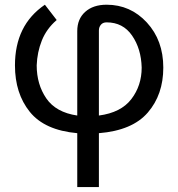

<svg xmlns="http://www.w3.org/2000/svg" viewBox="-20 -548 745 802"><path d="M302.7 8.3Q166.5 -3.9 104.5 -80.8Q42.5 -157.7 42.5 -274.9Q42.5 -358.9 73.5 -422.1Q104.5 -485.4 167.5 -528.3L216.8 -464.4Q174.3 -427.7 154.8 -378.9Q135.3 -330.1 133.3 -274.9Q133.3 -195.8 173.3 -137.2Q213.4 -78.6 302.7 -65.4V-418Q302.7 -468.8 335.9 -498.5Q369.1 -528.3 425.3 -528.3Q524.9 -528.3 593.5 -453.9Q662.1 -379.4 662.1 -265.6Q662.1 -152.8 597.4 -77.9Q532.7 -2.9 393.1 8.3V233.4H302.7ZM393.1 -65.4Q485.4 -77.6 528.6 -134Q571.8 -190.4 571.8 -265.6Q569.8 -344.2 531.7 -399.4Q493.7 -454.6 425.3 -454.6Q409.7 -454.6 401.4 -444.6Q393.1 -434.6 393.1 -420.9Z"/></svg>

Font: Roboto Web
Style: Regular
Weight: 400
Designer: Google
Version: Version 1.200310; 2013